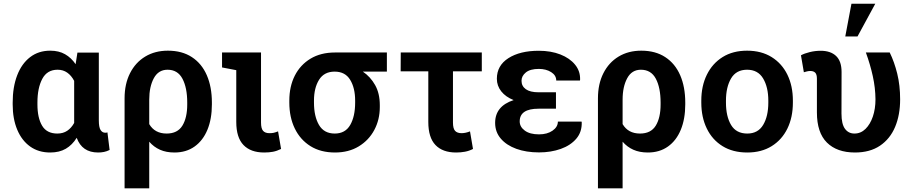

<svg xmlns="http://www.w3.org/2000/svg" viewBox="-20 -811 4914 1034"><path d="M250.5 10.3Q187.5 10.3 142.3 -22Q97.2 -54.2 72.8 -112.5Q48.3 -170.9 48.3 -248.5V-258.8Q48.3 -342.3 72.5 -405.3Q96.7 -468.3 142.1 -503.2Q187.5 -538.1 250.5 -538.1Q296.9 -538.1 330.3 -519Q363.8 -500 387.2 -465.3L397 -527.8H512.2V-163.1Q512.2 -126 521.5 -111.1Q530.8 -96.2 546.9 -96.2Q554.2 -96.2 558.6 -98.1L570.3 -3.4Q554.7 4.4 539.8 7.3Q524.9 10.3 508.3 10.3Q421.9 10.3 393.1 -68.8Q369.1 -30.3 334.5 -10Q299.8 10.3 250.5 10.3ZM288.6 -91.8Q319.8 -91.8 342 -106.7Q364.3 -121.6 379.4 -148.9V-375.5Q364.3 -404.3 342 -419.9Q319.8 -435.5 290 -435.5Q233.9 -435.5 207.8 -386.5Q181.6 -337.4 181.6 -258.8V-248.5Q181.6 -176.3 206.8 -134Q231.9 -91.8 288.6 -91.8Z M650.9 203.1V-281.7Q650.9 -358.9 680.2 -416.7Q709.5 -474.6 762 -506.3Q814.5 -538.1 884.3 -538.1Q960.4 -538.1 1013.4 -503.4Q1066.4 -468.8 1093.8 -405.8Q1121.1 -342.8 1121.1 -258.8V-248.5Q1121.1 -170.9 1097.2 -112.5Q1073.2 -54.2 1028.1 -22Q982.9 10.3 919.4 10.3Q875 10.3 841.6 -4.6Q808.1 -19.5 783.7 -47.9V203.1ZM877.4 -91.8Q936 -91.8 962.2 -134.3Q988.3 -176.8 988.3 -248.5V-258.8Q988.3 -338.4 962.6 -387Q937 -435.5 882.3 -435.5Q833 -435.5 808.3 -389.6Q783.7 -343.8 783.7 -274.4V-142.6Q813.5 -91.8 877.4 -91.8Z M1402.8 10.3Q1330.1 10.3 1291.3 -30Q1252.4 -70.3 1252.4 -154.3V-433.1L1175.8 -447.8V-528.3H1385.7V-151.4Q1385.7 -118.7 1397 -106.2Q1408.2 -93.8 1430.7 -93.8Q1444.3 -93.8 1453.4 -95.7Q1462.4 -97.7 1477.5 -103.5L1493.7 -8.8Q1470.7 2.4 1450 6.3Q1429.2 10.3 1402.8 10.3Z M1784.2 10.3Q1707 10.3 1652.1 -23.9Q1597.2 -58.1 1567.6 -118.9Q1538.1 -179.7 1538.1 -258.8V-269Q1538.1 -345.2 1567.6 -403.6Q1597.2 -461.9 1652.3 -495.1Q1707.5 -528.3 1784.2 -528.3H2063.5V-425.3H1934.1Q1975.1 -397.5 2000.2 -352.8Q2025.4 -308.1 2025.4 -244.6V-234.4Q2025.4 -166.5 1995.8 -111.1Q1966.3 -55.7 1912.1 -22.7Q1857.9 10.3 1784.2 10.3ZM1782.7 -91.8Q1839.4 -91.8 1866 -137.9Q1892.6 -184.1 1892.6 -258.8V-269Q1892.6 -337.4 1865.7 -381.3Q1838.9 -425.3 1782.2 -425.3Q1725.6 -425.3 1698.2 -381.3Q1670.9 -337.4 1670.9 -269V-258.8Q1670.9 -184.1 1698 -137.9Q1725.1 -91.8 1782.7 -91.8Z M2436.5 10.3Q2363.8 10.3 2325.2 -30Q2286.6 -70.3 2286.6 -154.3V-426.8H2137.7L2138.2 -528.3H2574.7V-426.8H2419.4V-151.4Q2419.4 -118.7 2430.9 -106.2Q2442.4 -93.8 2465.8 -93.8Q2486.8 -93.8 2511.2 -103.5L2527.3 -8.8Q2506.3 2 2483.9 6.1Q2461.4 10.3 2436.5 10.3Z M2882.8 9.8Q2814 9.8 2760.7 -9.5Q2707.5 -28.8 2677 -64.5Q2646.5 -100.1 2646.5 -149.4Q2646.5 -239.3 2746.1 -272Q2703.1 -289.1 2679.4 -319.1Q2655.8 -349.1 2655.8 -386.7Q2655.8 -458 2718 -497.8Q2780.3 -537.6 2881.8 -537.6Q2946.8 -537.6 2997.6 -517.8Q3048.3 -498 3077.1 -462.6Q3106 -427.2 3104 -380.4L3103 -377.4H2975.6Q2975.6 -405.3 2948.2 -422.6Q2920.9 -439.9 2881.8 -439.9Q2835.4 -439.9 2812 -420.9Q2788.6 -401.9 2788.6 -376Q2788.6 -347.2 2811.8 -330.6Q2835 -314 2880.4 -314H2974.1V-225.6H2880.4Q2778.8 -225.6 2778.8 -157.2Q2778.8 -127.9 2806.2 -107.7Q2833.5 -87.4 2882.8 -87.4Q2927.2 -87.4 2955.8 -107.4Q2984.4 -127.4 2984.4 -156.2H3111.8L3112.8 -153.3Q3114.7 -100.6 3083.7 -64.2Q3052.7 -27.8 2999.8 -9Q2946.8 9.8 2882.8 9.8Z M3200.2 203.1V-281.7Q3200.2 -358.9 3229.5 -416.7Q3258.8 -474.6 3311.3 -506.3Q3363.8 -538.1 3433.6 -538.1Q3509.8 -538.1 3562.7 -503.4Q3615.7 -468.8 3643.1 -405.8Q3670.4 -342.8 3670.4 -258.8V-248.5Q3670.4 -170.9 3646.5 -112.5Q3622.6 -54.2 3577.4 -22Q3532.2 10.3 3468.8 10.3Q3424.3 10.3 3390.9 -4.6Q3357.4 -19.5 3333 -47.9V203.1ZM3426.8 -91.8Q3485.4 -91.8 3511.5 -134.3Q3537.6 -176.8 3537.6 -248.5V-258.8Q3537.6 -338.4 3512 -387Q3486.3 -435.5 3431.6 -435.5Q3382.3 -435.5 3357.7 -389.6Q3333 -343.8 3333 -274.4V-142.6Q3362.8 -91.8 3426.8 -91.8Z M4004.4 10.3Q3926.8 10.3 3871.3 -23.9Q3815.9 -58.1 3786.4 -118.9Q3756.8 -179.7 3756.8 -258.8V-269Q3756.8 -347.7 3786.6 -408.4Q3816.4 -469.2 3871.6 -503.7Q3926.8 -538.1 4003.4 -538.1Q4080.1 -538.1 4135.5 -503.7Q4190.9 -469.2 4220.5 -408.7Q4250 -348.1 4250 -269V-258.8Q4250 -179.2 4220.5 -118.7Q4190.9 -58.1 4135.7 -23.9Q4080.6 10.3 4004.4 10.3ZM4004.4 -91.8Q4062 -91.8 4089.8 -138.2Q4117.7 -184.6 4117.7 -258.8V-269Q4117.7 -341.8 4089.6 -388.7Q4061.5 -435.5 4003.4 -435.5Q3944.8 -435.5 3917.2 -388.7Q3889.6 -341.8 3889.6 -269V-258.8Q3889.6 -184.1 3917.2 -137.9Q3944.8 -91.8 4004.4 -91.8Z M4584.5 10.3Q4487.3 10.3 4433.3 -43.2Q4379.4 -96.7 4379.4 -205.6V-387.2Q4379.4 -410.2 4370.4 -419.4Q4361.3 -428.7 4343.8 -428.7Q4335.4 -428.7 4325.9 -426.5Q4316.4 -424.3 4309.1 -421.9L4293.5 -513.2Q4312 -523.4 4341.1 -530.5Q4370.1 -537.6 4399.4 -537.6Q4453.1 -537.6 4482.7 -509.5Q4512.2 -481.4 4512.2 -423.3L4511.7 -199.2Q4511.7 -143.1 4530.5 -117.4Q4549.3 -91.8 4581.5 -91.8Q4615.7 -91.8 4641.1 -116.7Q4666.5 -141.6 4680.7 -183.3Q4694.8 -225.1 4694.8 -275.9Q4694.3 -337.9 4680.4 -400.9Q4666.5 -463.9 4643.1 -528.3H4771.5Q4796.4 -477.5 4812 -414.3Q4827.6 -351.1 4827.6 -275.9Q4827.6 -191.9 4800.5 -127.4Q4773.4 -63 4719.2 -26.4Q4665 10.3 4584.5 10.3ZM4532.2 -614.7 4565.4 -791H4693.8L4598.1 -614.7Z"/></svg>

Font: Roboto Slab SemiBold
Style: Regular
Weight: 600
Designer: Google
Version: Version 2.001; ttfautohint (v1.8.3)